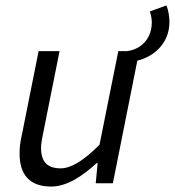

<svg xmlns="http://www.w3.org/2000/svg" viewBox="-20 -674 643 706"><path d="M168 12C226 12 284 -27 335 -74H339L332 0H395L485 -451C540 -464 603 -510 603 -593C603 -611 600 -634 592 -654L531 -632C536 -618 539 -599 538 -587C536 -527 494 -491 446 -486H415L346 -142C287 -82 240 -55 203 -55C153 -55 131 -80 131 -130C131 -147 134 -161 139 -186L199 -486H122L60 -176C54 -150 52 -132 52 -109C52 -35 86 12 168 12Z"/></svg>

Font: Source Sans Pro
Style: Italic
Weight: 400
Italic angle: -11°
Designer: Paul D. Hunt
Foundry: Adobe Systems Incorporated
Version: Version 3.006;hotconv 1.0.111;makeotfexe 2.5.65597